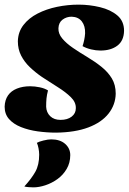

<svg xmlns="http://www.w3.org/2000/svg" viewBox="-39 -550 555 828"><path d="M203 22Q163 22 123.5 16.5Q84 11 51.5 -2Q19 -15 0 -36.5Q-19 -58 -19 -90Q-18 -119 -4.5 -138.5Q9 -158 34 -168Q59 -178 91 -178Q111 -178 132.5 -173.5Q154 -169 168 -160Q163 -141 161.5 -125.5Q160 -110 160 -90Q161 -65 177.5 -49Q194 -33 222 -33Q252 -33 270 -47Q288 -61 288 -83Q289 -109 266.5 -131Q244 -153 210.5 -174Q177 -195 142 -218Q113 -238 89.5 -260.5Q66 -283 52 -310.5Q38 -338 38 -372Q39 -412 62 -442Q85 -472 123 -491.5Q161 -511 207 -520.5Q253 -530 300 -530Q347 -530 392.5 -519Q438 -508 467 -483.5Q496 -459 496 -417Q495 -374 467 -353Q439 -332 394 -332Q375 -332 354 -337Q333 -342 317 -351Q321 -363 324 -377Q327 -391 328 -406Q329 -438 314 -457.5Q299 -477 270 -478Q248 -478 231 -465.5Q214 -453 213 -428Q212 -405 229.5 -384Q247 -363 275.5 -343.5Q304 -324 336 -305Q371 -284 399 -261.5Q427 -239 443.5 -211.5Q460 -184 460 -146Q459 -98 429 -60Q399 -22 342 -0.5Q285 21 203 22ZM105 258Q96 258 83.5 257Q71 256 66 254Q97 220 113.5 190.5Q130 161 130 117Q130 104 127 89Q124 74 120 66Q128 61 148 56Q168 51 182 51Q220 51 242 70.5Q264 90 264 119Q264 152 248.5 178.5Q233 205 208.5 222.5Q184 240 156.5 249Q129 258 105 258Z"/></svg>

Font: Sansita Swashed Light ExtraBold
Style: Regular
Weight: 800
Version: Version 1.003